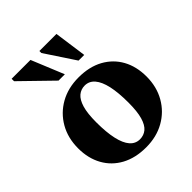

<svg xmlns="http://www.w3.org/2000/svg" viewBox="-194 -793 922 922"><g transform="rotate(-45 267.0 -332.0)"><path d="M269.5 -35.5Q295.5 -35.5 314.8 -51.2Q334 -67 344.5 -103Q355 -139 355 -199.5Q355 -267.5 344.8 -313.2Q334.5 -359 314.2 -382.5Q294 -406 264 -406Q238.5 -406 219.2 -390Q200 -374 189.2 -338Q178.5 -302 178.5 -241.5Q178.5 -174 188.8 -128Q199 -82 219.2 -58.8Q239.5 -35.5 269.5 -35.5ZM263 13Q191 13 138.2 -15.5Q85.5 -44 57 -95.5Q28.5 -147 28.5 -214.5Q28.5 -285 59.5 -339Q90.5 -393 145 -423.8Q199.5 -454.5 271 -454.5Q343.5 -454.5 396 -425.8Q448.5 -397 476.8 -345.8Q505 -294.5 505 -226.5Q505 -157 474 -102.8Q443 -48.5 388.5 -17.8Q334 13 263 13ZM235 -511.5H192L39 -660.5V-677H167ZM366.5 -511.5H328L227.5 -663.5V-677H343.5Z"/></g></svg>

Font: Newsreader 24pt
Style: Bold
Weight: 700
Designer: Hugues Gentile
Foundry: Production Type
Version: Version 1.003